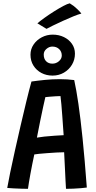

<svg xmlns="http://www.w3.org/2000/svg" viewBox="-20 -1154 592 1181"><path d="M152 7.5Q138 7.5 113.5 6.8Q89 6 64.2 4.8Q39.5 3.5 24.5 2Q30 -31 42.5 -91.5Q55 -152 71.8 -227.5Q88.5 -303 106.8 -381.5Q125 -460 142.2 -531Q159.5 -602 173.5 -652.5Q211 -658 256.5 -662.5Q302 -667 348 -667Q394 -667 436.5 -661.5Q449.5 -603 462.2 -515.8Q475 -428.5 488 -302.2Q501 -176 514 -0.5Q500.5 1.5 477.8 3.5Q455 5.5 430.2 6.5Q405.5 7.5 386 7.5Q384.5 -10.5 383.2 -40Q382 -69.5 380.2 -103Q378.5 -136.5 377 -167Q375.5 -197.5 374.5 -217.5Q354.5 -217.5 326.5 -215.8Q298.5 -214 270 -212Q241.5 -210 219.8 -207.8Q198 -205.5 191 -204Q178 -144 167.2 -85Q156.5 -26 152 7.5ZM207 -307.5Q222.5 -310.5 252.5 -313.8Q282.5 -317 315.2 -319.2Q348 -321.5 371.5 -322.5Q370.5 -336 368.2 -368.5Q366 -401 363.2 -439.8Q360.5 -478.5 357.5 -512.2Q354.5 -546 352 -563Q341.5 -563 322 -561.8Q302.5 -560.5 284.2 -559Q266 -557.5 259 -556.5Q254.5 -539 246 -499Q237.5 -459 227 -408.5Q216.5 -358 207 -307.5ZM303 -689Q265.5 -689 234.8 -705.2Q204 -721.5 185.8 -750.5Q167.5 -779.5 167.5 -817.5Q167.5 -852 186.5 -880Q205.5 -908 236.8 -924.5Q268 -941 304.5 -941Q342 -941 373 -926Q404 -911 422.5 -884.5Q441 -858 441 -824Q441 -787 422.8 -756.2Q404.5 -725.5 373.2 -707.2Q342 -689 303 -689ZM302 -762.5Q325 -762.5 342.5 -777.5Q360 -792.5 360 -812.5Q360 -836.5 343.8 -852Q327.5 -867.5 302 -867.5Q282.5 -867.5 265.8 -853.2Q249 -839 249 -818.5Q249 -792 263.8 -777.2Q278.5 -762.5 302 -762.5ZM409 -1133.5Q434 -1119 455.2 -1098.2Q476.5 -1077.5 480.5 -1070.5Q462 -1066 431.5 -1053.5Q401 -1041 367.5 -1025.8Q334 -1010.5 306.2 -997Q278.5 -983.5 266 -976.5L210 -1010.5Q226 -1024.5 253.5 -1044.2Q281 -1064 312 -1083.5Q343 -1103 369.2 -1117Q395.5 -1131 409 -1133.5Z"/></svg>

Font: Grandstander Medium
Style: Regular
Weight: 500
Designer: Tyler Finck
Foundry: Etcetera Type Co
Version: Version 1.200; ttfautohint (v1.8.3)